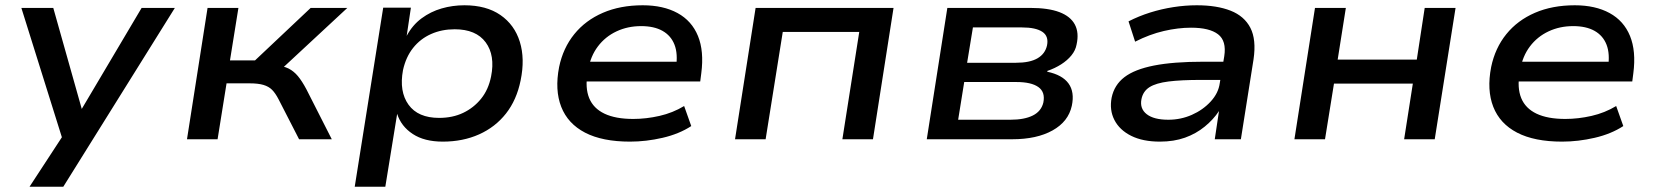

<svg xmlns="http://www.w3.org/2000/svg" viewBox="-20 -528 6278 728"><path d="M92 180 226 -25 227 32 61 -498H182L290 -115L517 -498H643L220 180Z M689 0 767 -498H884L852 -299H947L1158 -498H1297L1031 -251L1021 -281Q1055 -278 1074.5 -268Q1094 -258 1109.5 -239.5Q1125 -221 1142 -189L1238 0H1114L1036 -152Q1024 -175 1011.5 -187.5Q999 -200 979 -206Q959 -212 926 -212H839L805 0Z M1325 180 1433 -499H1538L1522 -392Q1544 -433 1578.5 -458.5Q1613 -484 1654.5 -496Q1696 -508 1741 -508Q1824 -508 1877.5 -471Q1931 -434 1951 -369.5Q1971 -305 1954 -223Q1939 -149 1898.5 -97.5Q1858 -46 1796.5 -18.5Q1735 9 1659 9Q1589 9 1545 -20Q1501 -49 1486 -96V-97L1441 180ZM1645 -81Q1696 -81 1736 -100Q1776 -119 1804 -153.5Q1832 -188 1842 -238Q1858 -318 1821.5 -367.5Q1785 -417 1704 -417Q1655 -417 1614.5 -399Q1574 -381 1546.5 -346.5Q1519 -312 1508 -262Q1493 -181 1529 -131Q1565 -81 1645 -81Z M2369 9Q2264 9 2198.5 -25Q2133 -59 2108 -123Q2083 -187 2100 -274Q2115 -346 2157.5 -398.5Q2200 -451 2266 -479.5Q2332 -508 2417 -508Q2495 -508 2549 -478.5Q2603 -449 2626.5 -391.5Q2650 -334 2639 -250L2635 -219H2181L2192 -294H2567L2543 -271Q2551 -324 2537.5 -358.5Q2524 -393 2492 -411Q2460 -429 2411 -429Q2360 -429 2317.5 -409Q2275 -389 2247 -352Q2219 -315 2210 -263L2208 -252Q2198 -195 2214 -156Q2230 -117 2272 -97Q2314 -77 2381 -77Q2430 -77 2480.5 -88.5Q2531 -100 2574 -126L2601 -50Q2555 -20 2492.5 -5.5Q2430 9 2369 9Z M2767 0 2845 -498H3368L3290 0H3174L3238 -407H2948L2883 0Z M3494 0 3572 -498H3886Q3955 -498 3997 -482Q4039 -466 4055.5 -435Q4072 -404 4062 -359Q4058 -337 4042.5 -318Q4027 -299 4003.5 -284Q3980 -269 3951 -259V-256Q4008 -244 4031.5 -211.5Q4055 -179 4044 -127Q4031 -67 3971 -33.5Q3911 0 3818 0ZM3613 -74H3811Q3864 -74 3896 -90Q3928 -106 3936 -139Q3944 -179 3917 -198Q3890 -217 3834 -217H3636ZM3647 -290H3832Q3885 -290 3914 -307Q3943 -324 3950 -356Q3957 -391 3932 -407.5Q3907 -424 3855 -424H3669Z M4378 9Q4313 9 4269 -13Q4225 -35 4205.5 -73Q4186 -111 4195 -158Q4205 -206 4243.5 -235.5Q4282 -265 4355.5 -279.5Q4429 -294 4543 -294H4637L4627 -225H4534Q4458 -225 4410.5 -219Q4363 -213 4338.5 -197.5Q4314 -182 4308 -152Q4301 -116 4328 -95Q4355 -74 4410 -74Q4457 -74 4499 -92.5Q4541 -111 4570.5 -143Q4600 -175 4605 -213L4622 -315Q4631 -373 4598.5 -398Q4566 -423 4496 -423Q4447 -423 4393 -410.5Q4339 -398 4284 -370L4259 -447Q4298 -467 4341 -480.5Q4384 -494 4429 -501Q4474 -508 4518 -508Q4594 -508 4646 -487.5Q4698 -467 4721 -422.5Q4744 -378 4733 -303L4685 0H4586L4602 -107Q4581 -75 4548 -48Q4515 -21 4473 -6Q4431 9 4378 9Z M4888 0 4966 -498H5083L5052 -302H5352L5382 -498H5499L5420 0H5304L5337 -211H5038L5004 0Z M5903 9Q5798 9 5732.5 -25Q5667 -59 5642 -123Q5617 -187 5634 -274Q5649 -346 5691.5 -398.5Q5734 -451 5800 -479.5Q5866 -508 5951 -508Q6029 -508 6083 -478.5Q6137 -449 6160.5 -391.5Q6184 -334 6173 -250L6169 -219H5715L5726 -294H6101L6077 -271Q6085 -324 6071.5 -358.5Q6058 -393 6026 -411Q5994 -429 5945 -429Q5894 -429 5851.5 -409Q5809 -389 5781 -352Q5753 -315 5744 -263L5742 -252Q5732 -195 5748 -156Q5764 -117 5806 -97Q5848 -77 5915 -77Q5964 -77 6014.5 -88.5Q6065 -100 6108 -126L6135 -50Q6089 -20 6026.5 -5.5Q5964 9 5903 9Z"/></svg>

Font: Nunito Sans 7pt SemiExpanded SemiBold
Style: Italic
Weight: 600
Width: 6
Italic angle: -9°
Designer: Vernon Adams
Foundry: Vernon Adams
Version: Version 3.101;gftools[0.9.27]